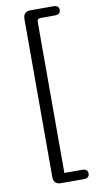

<svg xmlns="http://www.w3.org/2000/svg" viewBox="-104 -836 546 1051"><g transform="rotate(-10 169.0 -310.5)"><path d="M147 170Q105 170 105 128V-749Q105 -791 147 -791H271Q304 -791 304 -765.5Q304 -740 271 -740H193Q174 -740 174 -721V118H271Q304 118 304 144Q304 170 271 170Z"/></g></svg>

Font: Raw Maruko Gothic CJK TC
Style: Regular
Weight: 400
Version: Version 1.001